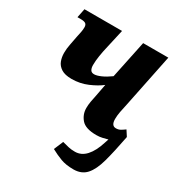

<svg xmlns="http://www.w3.org/2000/svg" viewBox="-178 -662 957 1017"><g transform="rotate(30 300.5 -154.0)"><path d="M417 228Q371 228 339 216Q307 204 274 186L298 129Q321 135 337.5 139Q354 143 377 143Q416 143 444.5 111.5Q473 80 491 22L499 -2Q484 2 467.5 6Q451 10 431 10Q365 10 339.5 -19.5Q314 -49 314 -88Q314 -107 317.5 -127.5Q321 -148 326 -170L340 -244Q311 -221 265.5 -201.5Q220 -182 169 -182Q128 -182 105.5 -196.5Q83 -211 74.5 -233.5Q66 -256 66 -282Q66 -309 71.5 -335Q77 -361 82 -390Q86 -408 89 -423Q92 -438 92 -453Q92 -468 83.5 -474.5Q75 -481 53 -481H33L44 -536H274L249 -425Q241 -392 236 -360.5Q231 -329 231 -303Q231 -285 237.5 -274Q244 -263 260 -263Q276 -263 301 -274Q326 -285 355 -306L403 -536H557L491 -213Q484 -183 479.5 -158.5Q475 -134 475 -114Q475 -73 503 -73Q518 -73 529 -79Q540 -85 555 -96L577 -62Q558 37 540.5 101Q523 165 494.5 196.5Q466 228 417 228Z"/></g></svg>

Font: Noto Serif Condensed ExtraBold
Style: Italic
Weight: 800
Width: 3
Italic angle: -12°
Designer: Monotype Design Team
Foundry: Monotype Imaging Inc.
Version: Version 2.014; ttfautohint (v1.8.4.7-5d5b)